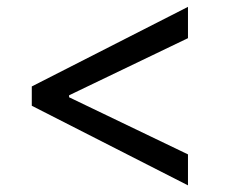

<svg xmlns="http://www.w3.org/2000/svg" viewBox="-20 -566 668 563"><path d="M73.2 -255.9V-312.5L531.2 -545.9V-454.1L182.6 -286.6V-280.8L531.2 -113.3V-22.5Z"/></svg>

Font: Inter Display
Style: Regular
Weight: 400
Designer: Rasmus Andersson
Foundry: rsms
Version: Version 4.000;git-37864ae